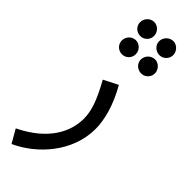

<svg xmlns="http://www.w3.org/2000/svg" viewBox="-326 -687 928 928"><g transform="rotate(45 138.0 -222.5)"><path d="M84 -579C110 -579 131 -600 131 -626C131 -652 110 -675 84 -675C57 -675 36 -652 36 -626C36 -600 57 -579 84 -579ZM215 -579C240 -579 262 -600 262 -626C262 -652 240 -675 215 -675C188 -675 166 -652 166 -626C166 -600 188 -579 215 -579ZM84 -454C110 -454 131 -475 131 -501C131 -527 110 -550 84 -550C57 -550 36 -527 36 -501C36 -475 57 -454 84 -454ZM215 -454C240 -454 262 -475 262 -501C262 -527 240 -550 215 -550C188 -550 166 -527 166 -501C166 -475 188 -454 215 -454ZM13 230C136 174 249 46 249 -108C249 -171 229 -249 178 -339L105 -302C154 -213 174 -159 174 -104C174 -12 122 90 -26 162Z"/></g></svg>

Font: Noto Sans Arabic UI Cn
Style: Regular
Weight: 400
Width: 3
Designer: Monotype Design Team, Nadine Chahine and Nizar Qandah
Foundry: Monotype Imaging Inc.
Version: Version 2.010